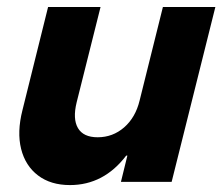

<svg xmlns="http://www.w3.org/2000/svg" viewBox="-20 -520 636 549"><path d="M180 9.2Q125 9.2 88.8 -18.3Q52.5 -45.8 40.4 -94.2Q28.3 -142.5 44.2 -205L117.5 -500H267.5L199.2 -227.5Q187.5 -180 202.9 -153.8Q218.3 -127.5 259.2 -127.5Q302.5 -127.5 335 -155.8Q367.5 -184.2 379.2 -232.5L445.8 -500H595.8L470.8 0H325.8L344.2 -75H340.8Q276.7 9.2 180 9.2Z"/></svg>

Font: Funnel Sans Light ExtraBold
Style: Italic
Weight: 800
Italic angle: -14.036°
Version: Version 1.000